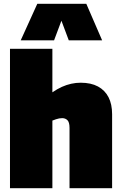

<svg xmlns="http://www.w3.org/2000/svg" viewBox="-20 -999 646 1019"><path d="M33 0V-740H258V-509Q284 -527 308.5 -538Q333 -549 358 -554.5Q383 -560 408 -560Q463 -560 500 -540Q537 -520 556 -483Q575 -446 575 -393V0H349V-320Q349 -350 338 -361Q327 -372 310 -372Q302 -372 294 -370.5Q286 -369 277 -366Q268 -363 258 -359V0ZM90 -785 178 -979H438L522 -785H345L306 -889L267 -785Z"/></svg>

Font: Georama Black
Style: Regular
Weight: 900
Designer: Jean-Baptiste Levee
Foundry: Production Type
Version: Version 1.001